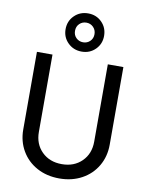

<svg xmlns="http://www.w3.org/2000/svg" viewBox="-109 -1114 924 1203"><g transform="rotate(10 353.0 -513.0)"><path d="M78 -251V-745H177V-253Q177 -176 226 -127.5Q275 -79 353 -79Q431 -79 480 -127.5Q529 -176 529 -253V-745H628V-251Q628 -176 593 -116Q558 -56 495.5 -22Q433 12 353 12Q273 12 210.5 -22Q148 -56 113 -116Q78 -176 78 -251ZM230 -916Q230 -968 265.5 -1003Q301 -1038 353 -1038Q405 -1038 440 -1003Q475 -968 475 -916Q475 -865 440 -830Q405 -795 353 -795Q301 -795 265.5 -830Q230 -865 230 -916ZM352 -854Q378 -854 396 -871.5Q414 -889 414 -916Q414 -943 396 -961Q378 -979 352 -979Q326 -979 308 -961.5Q290 -944 290 -916Q290 -889 308 -871.5Q326 -854 352 -854Z"/></g></svg>

Font: Evergrow Sans 
Style: Medium
Weight: 500
Foundry: 10Web
Version: Version 1.000